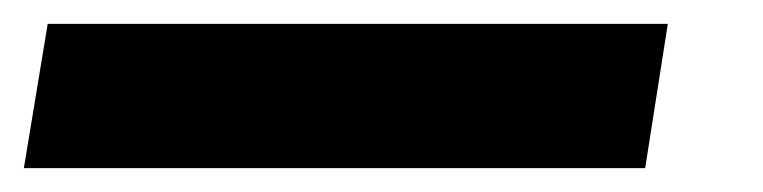

<svg xmlns="http://www.w3.org/2000/svg" viewBox="-61 -20 640 161"><path d="M-41 121 -21 0H499L480 121Z"/></svg>

Font: Nunito Sans 7pt SemiExpanded Black
Style: Italic
Weight: 900
Width: 6
Italic angle: -9°
Designer: Vernon Adams
Foundry: Vernon Adams
Version: Version 3.101;gftools[0.9.27]